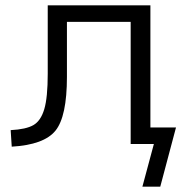

<svg xmlns="http://www.w3.org/2000/svg" viewBox="-20 -540 695 720"><path d="M159 -264V-520H544V-62H640L581 160H514L557 0H544H506H470V-458H231V-252Q231 -103 188 -50Q145 3 24 10L20 -52Q78 -55 105.5 -71Q133 -87 146 -130.5Q159 -174 159 -264Z"/></svg>

Font: Mplus 1p
Style: Regular
Weight: 400
Version: Version 1.061